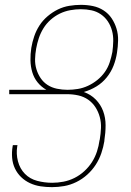

<svg xmlns="http://www.w3.org/2000/svg" viewBox="-20 -763 540 791"><path d="M194 8Q170 8 147 4.5Q124 1 103.5 -8.5Q83 -18 67 -33.5Q51 -49 41.5 -69Q32 -89 30 -112.5Q28 -136 32 -160L33 -165H52L51 -160Q46 -129 54 -98.5Q62 -68 82.5 -47Q103 -26 133 -18Q163 -10 195 -10Q218 -10 241.5 -14.5Q265 -19 287 -30Q309 -41 327.5 -58Q346 -75 359 -95.5Q372 -116 379.5 -139Q387 -162 390 -185L391 -188Q395 -212 396 -235.5Q397 -259 391 -281Q385 -303 373 -321.5Q361 -340 343 -352.5Q325 -365 302.5 -370Q280 -375 256 -375H18V-393H171Q150 -405 135 -423.5Q120 -442 113 -465.5Q106 -489 105.5 -514.5Q105 -540 109 -566Q113 -590 121 -613.5Q129 -637 142.5 -658Q156 -679 176 -696Q196 -713 218.5 -724Q241 -735 265.5 -739Q290 -743 313 -743Q339 -743 363 -738Q387 -733 407 -720Q427 -707 440 -687.5Q453 -668 460 -645Q467 -622 466.5 -596.5Q466 -571 462 -546Q458 -519 448 -493Q438 -467 420 -444.5Q402 -422 377.5 -407Q353 -392 325 -384Q354 -374 374.5 -353Q395 -332 405 -305Q415 -278 415 -247Q415 -216 410 -185V-182Q406 -157 397.5 -132Q389 -107 374.5 -84.5Q360 -62 339.5 -43.5Q319 -25 294.5 -13Q270 -1 244.5 3.5Q219 8 194 8ZM258 -393Q279 -393 300.5 -396.5Q322 -400 342.5 -409.5Q363 -419 381 -433.5Q399 -448 412 -466.5Q425 -485 432 -506.5Q439 -528 443 -549Q446 -571 446.5 -593.5Q447 -616 441.5 -636.5Q436 -657 424.5 -674.5Q413 -692 395.5 -704Q378 -716 357 -720.5Q336 -725 313 -725Q292 -725 269.5 -721Q247 -717 226.5 -707Q206 -697 188.5 -681.5Q171 -666 159 -646.5Q147 -627 140 -606Q133 -585 129 -563Q125 -541 124.5 -519.5Q124 -498 130 -478Q136 -458 147.5 -441Q159 -424 176 -413Q193 -402 214.5 -397.5Q236 -393 258 -393Z"/></svg>

Font: Iosevka Thin Oblique
Style: Regular
Weight: 100
Italic angle: -9°
Monospace: yes
Designer: Belleve Invis
Foundry: Belleve Invis
Version: Version 32.5.0; ttfautohint (v1.8.4)